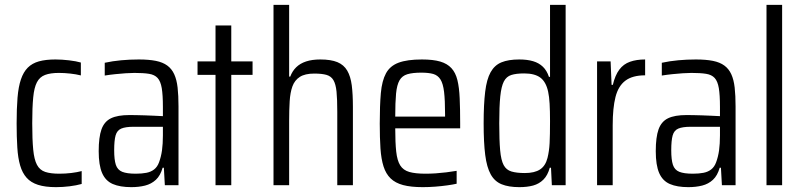

<svg xmlns="http://www.w3.org/2000/svg" viewBox="-20 -763 3306 791"><path d="M210.7 8Q166.2 8 136.7 -1.5Q107.1 -11 89.6 -30.8Q72 -50.5 63 -81.3Q54 -112.1 51.3 -155.3Q48.5 -198.5 48.5 -254.5Q48.5 -315.8 52.2 -360.7Q55.9 -405.7 66.2 -435.9Q76.4 -466.2 94.4 -484.3Q112.5 -502.4 140.3 -510.2Q168.1 -518 208.3 -518Q234.5 -518 264.5 -514.5Q294.5 -510.9 313.1 -505.4V-452.3Q293.6 -457.3 269.3 -459.9Q245.1 -462.6 222.5 -462.6Q187.4 -462.6 165.4 -454.2Q143.4 -445.8 132.1 -424Q120.7 -402.2 116.8 -361.4Q112.8 -320.5 112.8 -255.5Q112.8 -188.5 116.8 -147.1Q120.7 -105.8 132.3 -84Q143.9 -62.2 166.2 -54.8Q188.4 -47.4 224 -47.4Q249 -47.4 273.5 -50.3Q298 -53.3 316.5 -58.2V-5.1Q294.7 1 266.6 4.5Q238.4 8 210.7 8Z M520.8 8Q474.5 8 444.7 -4.9Q414.8 -17.8 400.7 -50.1Q386.6 -82.4 386.6 -140.2Q386.6 -197.8 398.1 -230.1Q409.7 -262.4 437.2 -275.7Q464.7 -289 513.2 -289Q525.1 -289 541.3 -288.7Q557.6 -288.5 576.2 -287.8Q594.9 -287.1 613.9 -286.3Q633 -285.5 651.1 -284.5V-322.9Q651.1 -371.8 646.4 -400Q641.6 -428.2 629.3 -441.7Q616.9 -455.3 593.8 -458.9Q570.8 -462.6 533.7 -462.6Q518.3 -462.6 497.8 -461.2Q477.3 -459.7 455.3 -457.5Q433.4 -455.3 411.5 -451.8V-504.4Q444.1 -511.5 479.2 -514.7Q514.3 -518 551.8 -518Q593.5 -518 622.2 -512.2Q650.8 -506.4 669.1 -493Q687.4 -479.7 697.7 -457.3Q708 -435 711.7 -402.3Q715.4 -369.5 715.4 -324.6V0H659.1L655.1 -72H650Q640.9 -39.7 622.3 -22.4Q603.6 -5 577.8 1.5Q552 8 520.8 8ZM539.3 -47.4Q564.7 -47.4 583.2 -51.1Q601.8 -54.7 615 -65Q628.3 -75.3 635.2 -94.3Q643.6 -116.8 647.4 -143.6Q651.1 -170.5 651.1 -205.1V-240.7H530.4Q496.9 -240.7 479.4 -233.2Q462 -225.8 456.2 -205Q450.4 -184.3 450.4 -144Q450.4 -105 457.2 -84.1Q464.1 -63.1 483.5 -55.2Q502.9 -47.4 539.3 -47.4Z M867.9 0V-454.6H793.8V-510H867.9V-658H932.8V-510H1020.5V-454.6H932.8V0Z M1106.8 0V-743H1171.2V-447.3H1175.7Q1184.3 -470.3 1200.3 -485.9Q1216.3 -501.6 1240.9 -509.8Q1265.5 -518 1299.6 -518Q1343.3 -518 1370 -507Q1396.6 -495.9 1410.5 -472.1Q1424.4 -448.4 1429.2 -411.5Q1433.9 -374.5 1433.9 -322.7V0H1369.5V-302.5Q1369.5 -354.7 1366.4 -385.8Q1363.2 -416.8 1353.6 -432.9Q1344.1 -449 1325.1 -454.5Q1306.2 -459.9 1274.7 -459.9Q1236.5 -459.9 1215.2 -446.2Q1193.8 -432.4 1184.7 -407.1Q1175.6 -381.7 1173.4 -345.8Q1171.2 -309.9 1171.2 -265.1V0Z M1721.5 8Q1672.7 8 1640.6 -0.6Q1608.5 -9.2 1589.2 -28Q1569.8 -46.8 1560.1 -77.3Q1550.4 -107.9 1547.4 -151.6Q1544.5 -195.3 1544.5 -254Q1544.5 -328.5 1549 -379.5Q1553.6 -430.5 1570.2 -461Q1586.7 -491.5 1622 -504.7Q1657.3 -518 1718.3 -518Q1764.5 -518 1793.7 -509.4Q1822.8 -500.8 1839.8 -482.2Q1856.9 -463.7 1864.4 -433.1Q1871.9 -402.6 1873.8 -358.4Q1875.8 -314.2 1875.8 -255.5V-234.3H1608.3Q1608.3 -175.3 1612.3 -138.5Q1616.3 -101.7 1628.7 -81.8Q1641.1 -61.9 1666.1 -54.6Q1691.1 -47.4 1733.2 -47.4Q1753.1 -47.4 1774.6 -48.8Q1796.2 -50.3 1818.6 -53Q1841.1 -55.7 1861.3 -59.2V-6.1Q1845.8 -2.5 1822.3 0.7Q1798.7 4 1772.7 6Q1746.6 8 1721.5 8ZM1813.6 -262V-292.2Q1813.6 -350.2 1809.5 -384.4Q1805.4 -418.6 1794.6 -435.7Q1783.8 -452.8 1764.9 -458.3Q1745.9 -463.7 1715.8 -463.7Q1680.1 -463.7 1658.5 -457.3Q1636.8 -450.9 1626 -432.2Q1615.2 -413.4 1611.7 -377.6Q1608.3 -341.8 1608.3 -282.6H1833.3Z M2119.7 8Q2075.5 8 2046.7 -3.8Q2017.8 -15.5 2001.7 -44.6Q1985.5 -73.6 1979 -124.6Q1972.5 -175.5 1972.5 -254.5Q1972.5 -333.4 1978.8 -384.9Q1985 -436.4 2001.2 -465.4Q2017.4 -494.5 2045.9 -506.2Q2074.5 -518 2119.2 -518Q2152.4 -518 2176.4 -510.8Q2200.5 -503.6 2216.7 -487.9Q2232.9 -472.3 2241.5 -446.4H2246V-743H2310.3V0H2253.5L2250 -72H2244.9Q2236.5 -40.7 2218.8 -23.1Q2201.1 -5.5 2176.5 1.3Q2151.9 8 2119.7 8ZM2142.5 -50.1Q2182.2 -50.1 2204.7 -64.8Q2227.3 -79.5 2235.6 -112.5Q2242.5 -140.1 2244.3 -173.3Q2246 -206.5 2246 -264.1Q2246 -305.5 2244.3 -335.8Q2242.5 -366 2238.2 -385.3Q2229.4 -425.9 2206.1 -443.2Q2182.8 -460.5 2139.5 -460.5Q2106.6 -460.5 2086.5 -454.1Q2066.3 -447.7 2055.7 -427.2Q2045.2 -406.7 2041 -365.6Q2036.8 -324.5 2036.8 -255Q2036.8 -185.5 2040.5 -144.1Q2044.2 -102.8 2055 -82.8Q2065.8 -62.8 2087 -56.5Q2108.1 -50.1 2142.5 -50.1Z M2439.8 0V-510H2495.6L2499.6 -413.4H2504.7Q2514.3 -453.3 2531.5 -476.2Q2548.6 -499.1 2575.3 -508.5Q2601.9 -518 2637.8 -518V-452.7Q2585.6 -452.7 2556.5 -430.7Q2527.3 -408.8 2515.7 -363.4Q2504.2 -318 2504.2 -247V0Z M2815.8 8Q2769.5 8 2739.7 -4.9Q2709.8 -17.8 2695.7 -50.1Q2681.6 -82.4 2681.6 -140.2Q2681.6 -197.8 2693.1 -230.1Q2704.7 -262.4 2732.2 -275.7Q2759.7 -289 2808.2 -289Q2820.1 -289 2836.3 -288.7Q2852.6 -288.5 2871.2 -287.8Q2889.9 -287.1 2908.9 -286.3Q2928 -285.5 2946.1 -284.5V-322.9Q2946.1 -371.8 2941.4 -400Q2936.6 -428.2 2924.3 -441.7Q2911.9 -455.3 2888.8 -458.9Q2865.8 -462.6 2828.7 -462.6Q2813.3 -462.6 2792.8 -461.2Q2772.3 -459.7 2750.3 -457.5Q2728.4 -455.3 2706.5 -451.8V-504.4Q2739.1 -511.5 2774.2 -514.7Q2809.3 -518 2846.8 -518Q2888.5 -518 2917.2 -512.2Q2945.8 -506.4 2964.1 -493Q2982.4 -479.7 2992.7 -457.3Q3003 -435 3006.7 -402.3Q3010.4 -369.5 3010.4 -324.6V0H2954.1L2950.1 -72H2945Q2935.9 -39.7 2917.3 -22.4Q2898.6 -5 2872.8 1.5Q2847 8 2815.8 8ZM2834.3 -47.4Q2859.7 -47.4 2878.2 -51.1Q2896.8 -54.7 2910 -65Q2923.3 -75.3 2930.2 -94.3Q2938.6 -116.8 2942.4 -143.6Q2946.1 -170.5 2946.1 -205.1V-240.7H2825.4Q2791.9 -240.7 2774.4 -233.2Q2757 -225.8 2751.2 -205Q2745.4 -184.3 2745.4 -144Q2745.4 -105 2752.2 -84.1Q2759.1 -63.1 2778.5 -55.2Q2797.9 -47.4 2834.3 -47.4Z M3137.8 0V-743H3202.2V0Z"/></svg>

Font: Saira Thin Condensed
Style: Regular
Weight: 100
Width: 3
Version: Version 1.101